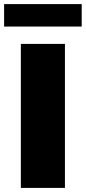

<svg xmlns="http://www.w3.org/2000/svg" viewBox="-44 -920 420 940"><path d="M-23.9 -790V-899.9H356V-790ZM58.1 0V-705.1H273.9V0Z"/></svg>

Font: Mulish ExtraBlack
Style: Regular
Weight: 1000
Designer: Vernon Adams
Foundry: Vernon Adams
Version: Version 3.603; ttfautohint (v1.8.3)